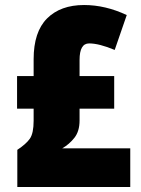

<svg xmlns="http://www.w3.org/2000/svg" viewBox="-20 -745 563 765"><path d="M315 -725Q221 -725 167.5 -671.5Q114 -618 114 -509V-442H48V-312H114V-264Q114 -214 99 -192.5Q84 -171 49 -148V0H499V-154H228Q256 -170 276.5 -196Q297 -222 297 -265V-312H435V-442H297V-506Q297 -572 335 -572Q375 -572 437 -546L485 -685Q400 -725 315 -725Z"/></svg>

Font: Noto Sans Display SemiCondensed Black
Style: Regular
Weight: 900
Width: 4
Designer: Monotype Design Team
Foundry: Monotype Imaging Inc.
Version: Version 1.900